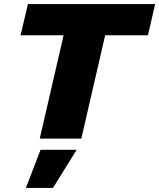

<svg xmlns="http://www.w3.org/2000/svg" viewBox="-20 -680 781 942"><path d="M741 -660 706 -507H496L379 0H175L292 -507H81L117 -660ZM356 55 240 242H107L179 55Z"/></svg>

Font: Elaine Sans ExtraBold
Style: Italic
Weight: 800
Italic angle: -13°
Designer: Wei Huang
Foundry: Wei Huang
Version: Version 2.001;December 24, 2019;FontCreator 12.0.0.2547 64-b